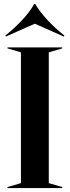

<svg xmlns="http://www.w3.org/2000/svg" viewBox="-20 -952 353 972"><path d="M18 -5 86 -25V-687L18 -707V-712H295V-707L227 -687V-25L295 -5V0H18ZM10 -767 7 -772Q56 -811 94.5 -853Q133 -895 153 -932H158Q181 -893 220 -851Q259 -809 306 -772L303 -767L156 -832Z"/></svg>

Font: Nyght Serif Medium
Style: Regular
Weight: 500
Designer: Maksym Kobuzan
Version: Version 0.410